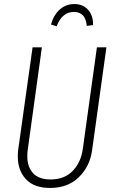

<svg xmlns="http://www.w3.org/2000/svg" viewBox="-20 -918 568 949"><path d="M435 -174Q424 -95 369.5 -42Q315 11 228 11Q148 11 108 -32.5Q68 -76 68 -144Q68 -167 70 -178L141 -684H187L117 -177Q115 -166 115 -145Q115 -93 143.5 -62Q172 -31 230 -31Q299 -31 339.5 -73.5Q380 -116 389 -180L459 -684H506ZM232 -797Q245 -844 275.5 -871Q306 -898 347 -898Q390 -898 415.5 -869.5Q441 -841 440 -794L409 -790Q403 -859 345 -859Q287 -859 260 -788Z"/></svg>

Font: Fira Sans Extra Condensed ExtraLight
Style: Italic
Weight: 275
Width: 3
Italic angle: -8°
Designer: Carrois Corporate & Edenspiekermann AG
Foundry: Carrois Corporate GbR & Edenspiekermann AG
Version: Version 4.203